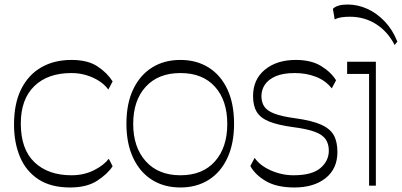

<svg xmlns="http://www.w3.org/2000/svg" viewBox="-20 -821 1777 849"><path d="M290 8Q205 8 150 -28Q95 -64 68.5 -127Q42 -190 42 -270Q42 -364 74 -427.5Q106 -491 163 -523.5Q220 -556 296 -556Q368 -556 411 -527.5Q454 -499 478 -461L459 -425Q443 -447 418 -463Q393 -479 362 -488.5Q331 -498 296 -498Q191 -498 131.5 -440Q72 -382 72 -275Q72 -161 132.5 -103.5Q193 -46 296 -46Q351 -46 395 -68Q439 -90 461 -119L478 -86Q456 -52 410 -22Q364 8 290 8Z M778 8Q706 8 652.5 -25.5Q599 -59 569 -122.5Q539 -186 539 -274Q539 -363 569 -426Q599 -489 652.5 -522.5Q706 -556 778 -556Q849 -556 902.5 -522.5Q956 -489 985.5 -426Q1015 -363 1015 -274Q1015 -186 985.5 -122.5Q956 -59 902.5 -25.5Q849 8 778 8ZM778 -46Q876 -46 930.5 -107.5Q985 -169 985 -273Q985 -377 930.5 -437.5Q876 -498 778 -498Q680 -498 624.5 -437.5Q569 -377 569 -273Q569 -170 624.5 -108Q680 -46 778 -46Z M1282 8Q1204 8 1156 -20Q1108 -48 1087 -87L1106 -123Q1129 -89 1177.5 -67.5Q1226 -46 1278 -46Q1359 -46 1396.5 -77.5Q1434 -109 1434 -155Q1434 -184 1420.5 -204.5Q1407 -225 1372.5 -238Q1338 -251 1275 -259Q1209 -268 1170.5 -283.5Q1132 -299 1115.5 -326Q1099 -353 1099 -396Q1099 -470 1151.5 -513Q1204 -556 1288 -556Q1356 -556 1400 -529Q1444 -502 1466 -466L1447 -430Q1421 -464 1378 -481Q1335 -498 1284 -498Q1232 -498 1199.5 -484Q1167 -470 1151.5 -447Q1136 -424 1136 -396Q1136 -369 1148.5 -350Q1161 -331 1193.5 -318.5Q1226 -306 1286 -298Q1359 -288 1399.5 -270Q1440 -252 1456 -223Q1472 -194 1472 -149Q1472 -75 1420 -33.5Q1368 8 1282 8Z M1612 0V-494H1515V-548H1642V0ZM1725 -622Q1695 -681 1643.5 -714Q1592 -747 1527 -747Q1506 -747 1489.5 -744.5Q1473 -742 1460 -735L1452 -782Q1471 -801 1517 -801Q1562 -801 1604 -782Q1646 -763 1681 -726.5Q1716 -690 1737 -637Z"/></svg>

Font: Savate ExtraLight
Style: Regular
Weight: 200
Designer: Max Esnée
Foundry: Plomb Type
Version: Version 2.000